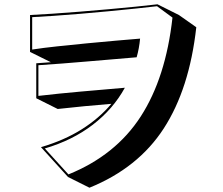

<svg xmlns="http://www.w3.org/2000/svg" viewBox="-20 -777 1040 895"><path d="M171 -91Q280 -123 361.5 -174.5Q443 -226 499 -293Q375 -283 249 -269L149 -319V-482L217 -487L120 -535V-707Q163 -709 223 -713Q283 -717 351 -722.5Q419 -728 486.5 -734Q554 -740 613 -746Q672 -752 714 -757L814 -707L895 -650Q863 -363 743.5 -178.5Q624 6 397 98L297 48ZM299 36Q519 -53 636 -234Q753 -415 784 -695L712 -748Q670 -743 611.5 -737Q553 -731 486 -724.5Q419 -718 352.5 -712.5Q286 -707 228 -703Q170 -699 130 -697V-546Q181 -554 247.5 -561Q314 -568 385 -575Q456 -582 521 -587.5Q586 -593 633 -597Q629 -552 617 -510Q496 -500 381 -490Q266 -480 159 -473V-330Q253 -341 355 -350Q457 -359 562 -368Q507 -268 412.5 -195.5Q318 -123 189 -85Z"/></svg>

Font: Rampart One
Style: Regular
Weight: 400
Designer: Fontworks Inc.
Foundry: Fontworks Inc.
Version: Version 1.100